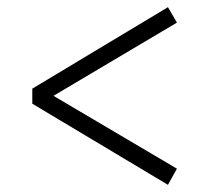

<svg xmlns="http://www.w3.org/2000/svg" viewBox="-20 -552 622 535"><path d="M448 -37 70 -263V-305L448 -532L473 -489L129 -285L473 -82Z"/></svg>

Font: Literata 12pt Light
Style: Regular
Weight: 300
Designer: Latin by Veronika Burian and Jose Scaglione. Greek by Irene Vlachou. Cyrillic by Vera Evstafieva.
Foundry: TypeTogether
Version: Version 3.002